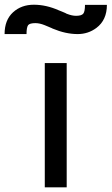

<svg xmlns="http://www.w3.org/2000/svg" viewBox="-129 -801 478 821"><path d="M62.5 -531.2H156.2V0H62.5ZM-109.4 -655.3Q-109.4 -715.3 -73.2 -748.5Q-37.6 -780.8 15.6 -780.8Q68.4 -780.8 122.6 -756.8Q125 -756.3 140.6 -749.5Q145 -747.1 150.9 -745.1Q152.3 -744.1 153.8 -743.4Q155.3 -742.7 156.2 -742.2L157.7 -741.7Q178.7 -733.4 196.3 -733.4Q219.7 -733.4 227.1 -742.7Q234.4 -751.5 234.4 -780.3H328.1Q328.1 -715.3 283.2 -681.6Q248 -655.3 203.1 -655.3Q151.9 -655.3 96.2 -678.7L92.3 -680.7Q88.9 -681.6 85.4 -683.6Q80.6 -685.5 78.6 -686.5Q66.4 -691.4 61 -693.8Q40 -702.1 22.5 -702.1Q-2 -702.1 -8.8 -693.4Q-15.6 -683.6 -15.6 -655.3Z"/></svg>

Font: Michroma+
Style: Regular
Weight: 400
Designer: beogot
Foundry: beogot
Version: Version